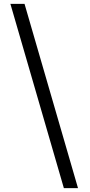

<svg xmlns="http://www.w3.org/2000/svg" viewBox="-20 -801 466 998"><path d="M385.5 177H312L34 -781H107.5Z"/></svg>

Font: Merriweather 24pt SemiCondensed Light
Style: Regular
Weight: 300
Width: 4
Designer: Eben Sorkin
Foundry: Eben Sorkin
Version: Version 2.100